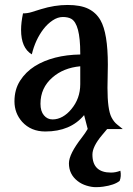

<svg xmlns="http://www.w3.org/2000/svg" viewBox="-20 -523 537 778"><path d="M429.7 176.3Q448.7 176.3 467.8 168.9Q472.2 191.4 464.8 210Q443.4 227.1 397.9 233.4Q384.3 235.4 367.7 235.4Q351.1 235.4 330.8 229.2Q310.5 223.1 294.9 210.9Q259.3 183.6 259.3 138.7Q259.3 101.1 312.5 33.2Q325.7 16.1 335.4 -0.5L320.8 -56.6Q265.6 9.8 163.6 9.8Q105.5 9.8 69.8 -29.3Q38.6 -64.5 38.6 -112.3Q38.6 -160.2 61.3 -195.8Q84 -231.4 121.1 -254.9Q194.3 -300.3 305.2 -302.2V-307.6Q305.2 -426.3 268.6 -446.8Q255.4 -454.1 234.6 -454.1Q213.9 -454.1 193.4 -440.4Q172.9 -426.8 156.2 -405.3Q123 -361.8 108.9 -302.7Q65.4 -328.6 65.4 -401.9Q65.4 -431.6 73.2 -468.8Q91.8 -468.8 108.4 -474.1L146 -485.8Q201.2 -502.9 253.9 -502.9Q306.6 -502.9 338.1 -487.3Q369.6 -471.7 387.2 -440.9Q417 -388.7 417 -260.7L415.5 -167Q415.5 -79.6 431.6 -47.9Q441.4 -28.8 454.6 -18.6L477.5 0H414.1L393.6 24.4Q354.5 70.8 354.5 103.5Q354.5 176.3 429.7 176.3ZM268.6 -80.1Q305.2 -123.5 305.2 -182.1V-254.4Q236.8 -248 192.4 -209Q144 -167 144 -102.5Q144 -72.3 158 -55.7Q171.9 -39.1 192.9 -39.1Q213.9 -39.1 233.4 -50Q252.9 -61 268.6 -80.1Z"/></svg>

Font: Amarante
Style: Regular
Weight: 400
Designer: Karolina Lach
Foundry: Sorkin Type Co.
Version: Version 1.001